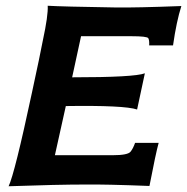

<svg xmlns="http://www.w3.org/2000/svg" viewBox="-20 -647 651 668"><path d="M611 -626Q594 -573 582 -489H499Q500 -507 496 -514Q492 -521 437 -521H262L231 -378Q448 -378 484 -392L457 -266Q413 -281 209 -278L171 -107H372Q424 -107 434 -119Q443 -130 450 -150H532Q522 -114 500 0Q346 -6 275 -5Q182 -5 10 1Q31 -43 91 -324Q120 -458 129 -506Q148 -594 146 -627Q194 -624 383 -621Q454 -620 611 -626Z"/></svg>

Font: GFS Neohellenic Rg
Style: Bold Italic
Weight: 700
Italic angle: -12°
Designer: Designed by Takis Katsoulidis and George D. Matthiopoulos.
Foundry: Designed by Takis Katsoulidis and George D. Matthiopoulos.
Version: Version 1.0